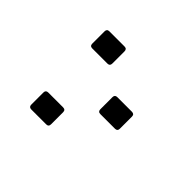

<svg xmlns="http://www.w3.org/2000/svg" viewBox="-106 -665 813 813"><g transform="rotate(45 301.0 -258.0)"><path d="M147 -389.2Q132.3 -389.2 132.3 -403.8V-477.1Q132.3 -491.7 147 -491.7H237.3Q252 -491.7 252 -477.1V-403.8Q252 -389.2 237.3 -389.2ZM367.7 -216.8Q353 -216.8 353 -231.4V-303.7Q353 -318.4 367.7 -318.4H455.1Q469.7 -318.4 469.7 -303.7V-231.4Q469.7 -216.8 455.1 -216.8ZM147 -23.9Q132.3 -23.9 132.3 -38.6V-110.8Q132.3 -125.5 147 -125.5H235.8Q250.5 -125.5 250.5 -110.8V-38.6Q250.5 -23.9 235.8 -23.9Z"/></g></svg>

Font: Hack
Style: Bold
Weight: 700
Monospace: yes
Designer: Christopher Simpkins
Foundry: Christopher Simpkins
Version: Version 2.017